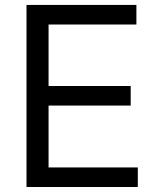

<svg xmlns="http://www.w3.org/2000/svg" viewBox="-20 -747 634 767"><path d="M530.5 0V-78.1H174V-325.3H502.1V-403.4H174V-649.1H524.9V-727.3H85.9V0Z"/></svg>

Font: Riot Sans 2.0
Style: Regular
Weight: 400
Designer: Rasmus Andersson
Foundry: rsms
Version: Version 3.006;hotconv 1.0.109;makeotfexe 2.5.65596